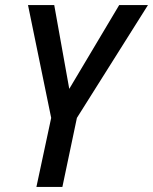

<svg xmlns="http://www.w3.org/2000/svg" viewBox="-20 -734 601 754"><path d="M123 0 181 -271 90 -714H193L252 -385L448 -714H561L282 -271L225 0Z"/></svg>

Font: Noto Sans SemiCondensed Medium
Style: Italic
Weight: 500
Width: 4
Italic angle: -12°
Designer: Monotype Design Team
Foundry: Monotype Imaging Inc.
Version: Version 2.013; ttfautohint (v1.8.4.7-5d5b)